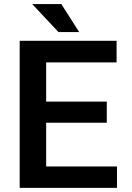

<svg xmlns="http://www.w3.org/2000/svg" viewBox="-20 -908 640 928"><path d="M496.1 -314.9V-417H203.1V-606.4H543.5V-710.9H75.2V0H545.4V-103.5H203.1V-314.9ZM362.8 -752.9 276.4 -888.2H135.7L262.7 -752.9Z"/></svg>

Font: Roboto Mono SemiBold
Style: Regular
Weight: 600
Monospace: yes
Designer: Google
Version: Version 3.000